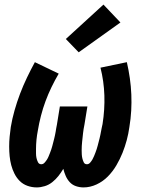

<svg xmlns="http://www.w3.org/2000/svg" viewBox="-20 -809 640 837"><path d="M140 8Q119 8 99.5 1Q80 -6 66 -20Q52 -34 43 -52Q34 -70 29 -89Q24 -108 22 -128.5Q20 -149 20 -170.5Q20 -192 22 -213Q24 -234 27 -255Q33 -291 43.5 -328Q54 -365 67.5 -400.5Q81 -436 97.5 -470.5Q114 -505 132 -538L236 -488Q219 -459 204.5 -429Q190 -399 178.5 -368Q167 -337 158.5 -304Q150 -271 145 -240Q143 -230 141.5 -220Q140 -210 139 -199.5Q138 -189 137.5 -179Q137 -169 137 -159.5Q137 -150 137 -140Q137 -130 139 -120.5Q141 -111 145.5 -102Q150 -93 160 -93Q168 -93 174 -99.5Q180 -106 184.5 -113Q189 -120 192 -127.5Q195 -135 198 -142.5Q201 -150 203.5 -157.5Q206 -165 208 -172.5Q210 -180 212 -188Q214 -196 216 -203.5Q218 -211 219.5 -218.5Q221 -226 222.5 -234Q224 -242 225 -249.5Q226 -257 228 -265L241 -345H361L348 -265Q346 -256 344.5 -246.5Q343 -237 342 -228Q341 -219 340 -209.5Q339 -200 338 -191Q337 -182 336.5 -172.5Q336 -163 336 -154Q336 -145 336.5 -136Q337 -127 339 -118.5Q341 -110 345 -101.5Q349 -93 359 -93Q367 -93 373 -100Q379 -107 383 -114Q387 -121 390 -128.5Q393 -136 396 -143.5Q399 -151 401.5 -159Q404 -167 406 -174.5Q408 -182 410 -190Q412 -198 414 -205.5Q416 -213 417.5 -221Q419 -229 420.5 -236.5Q422 -244 423.5 -252Q425 -260 427 -268Q437 -331 435 -393Q433 -455 418 -514L533 -538Q541 -503 546 -468Q551 -433 552.5 -397.5Q554 -362 552 -326.5Q550 -291 544 -255Q540 -226 532.5 -198Q525 -170 514 -142.5Q503 -115 487.5 -88.5Q472 -62 450.5 -40Q429 -18 401 -5Q373 8 344 8Q327 8 311 2.5Q295 -3 284 -15Q273 -27 266.5 -42Q260 -57 256 -73Q246 -56 234.5 -41.5Q223 -27 208 -15Q193 -3 175 2.5Q157 8 140 8ZM323 -581 267 -639 431 -789 505 -711Z"/></svg>

Font: Iosevka Curly Extended
Style: Bold Italic
Weight: 700
Width: 7
Italic angle: -9°
Monospace: yes
Designer: Belleve Invis
Foundry: Belleve Invis
Version: Version 11.1.0; ttfautohint (v1.8.3)